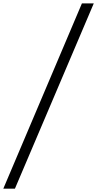

<svg xmlns="http://www.w3.org/2000/svg" viewBox="-53 -960 580 1146"><path d="M-33.2 166 436 -939.9H506.8L36.1 166Z"/></svg>

Font: SVN-Poppins Light
Style: Italic
Weight: 300
Italic angle: -10°
Designer: Ninad Kale (Devanagari), Jonny Pinhorn (Latin)
Foundry: Indian Type Foundry
Version: Version 3.002 2017